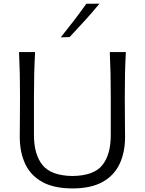

<svg xmlns="http://www.w3.org/2000/svg" viewBox="-20 -1032 802 1063"><path d="M381.3 11.2Q279.3 11.2 214.8 -24.2Q150.4 -59.6 119.9 -124Q89.4 -188.5 89.4 -274.9Q89.4 -307.6 90.1 -368.7Q90.8 -429.7 90.8 -495.6Q90.8 -564.9 89.6 -622.8Q88.4 -680.7 85.4 -743.7H174.3Q170.9 -680.7 169.4 -622.8Q168 -564.9 168 -495.6V-283.7Q168 -176.3 215.8 -117.7Q263.7 -59.1 381.3 -57.6Q499.5 -59.1 546.4 -117.4Q593.3 -175.8 593.3 -284.7V-495.6Q593.3 -564.9 592 -622.8Q590.8 -680.7 587.9 -743.7H676.8Q673.3 -680.7 672.1 -622.8Q670.9 -564.9 670.9 -495.6Q670.9 -429.7 671.6 -368.4Q672.4 -307.1 672.4 -274.4Q672.4 -187.5 641.6 -123.3Q610.8 -59.1 546.6 -23.9Q482.4 11.2 381.3 11.2ZM316.4 -825.2Q353.5 -871.6 389.2 -918Q424.8 -964.4 458 -1011.2L530.8 -1011.7Q491.7 -964.4 450.2 -918.5Q408.7 -872.6 365.2 -826.7Z"/></svg>

Font: Pinar DS1 Regular
Style: Regular
Weight: 400
Designer: Amin Abedi
Version: Version 3.000